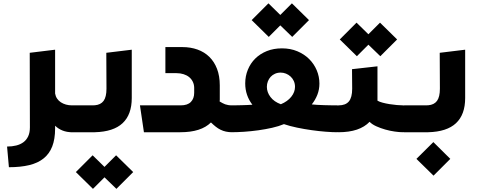

<svg xmlns="http://www.w3.org/2000/svg" viewBox="-20 -812 2933 1179"><path d="M422.4 -165Q432.6 -165 432.6 -154.8V-11.2Q432.6 -6.3 429.9 -3.2Q427.2 0 422.4 0Q390.6 0 364.5 -10.3Q338.4 -20.5 318.4 -40V-22.9Q318.4 42 300.8 87.2Q283.2 132.3 248 160.6Q212.9 189 159.7 201.9Q106.4 214.8 34.7 214.8L23.4 87.9Q53.7 87.9 79.3 81.5Q105 75.2 123.8 61.3Q142.6 47.4 153.1 24.9Q163.6 2.4 163.6 -29.8L162.6 -487.8L318.4 -506.8V-237.8Q321.3 -220.2 330.6 -206.5Q339.8 -192.9 353.8 -183.8Q367.7 -174.8 385 -169.9Q402.3 -165 422.4 -165Z M692.9 141.6 797.9 244.6 694.8 347.7 621.6 276.9 550.8 347.7 445.8 244.6 548.8 141.6 621.6 212.9ZM413.6 0Q409.2 0 406.5 -3.2Q403.8 -6.3 403.8 -11.2L405.8 -154.8Q405.8 -165 415.5 -165Q416.5 -165 427.5 -165Q438.5 -165 454.6 -165Q470.7 -165 489 -165Q507.3 -165 523.4 -165Q539.6 -165 550.3 -165.3Q561 -165.5 562 -165.5Q598.6 -168.5 616.2 -192.6Q633.8 -216.8 633.8 -267.1L632.8 -487.8L789.1 -506.8V-210Q789.1 -108.4 732.9 -55.7Q676.8 -2.9 562 0Z M1406.7 -165Q1416.5 -165 1416.5 -154.8V-11.2Q1416.5 -6.3 1413.8 -3.2Q1411.1 0 1406.7 0Q1384.8 0 1367.2 -3.9Q1349.6 -7.8 1334.2 -15.4Q1318.8 -22.9 1304.7 -34.2Q1290.5 -45.4 1275.4 -60.1Q1215.3 0 1087.4 0H863.8L839.4 -165H1089.4Q1131.8 -165 1152.1 -186Q1172.4 -207 1172.4 -242.2V-273.9Q1171.9 -293.9 1163.8 -310.3Q1155.8 -326.7 1141.6 -338.4Q1127.4 -350.1 1107.4 -356.4Q1087.4 -362.8 1063.5 -362.8H995.6V-522.9H1099.6Q1150.4 -522.9 1192.6 -507.8Q1234.9 -492.7 1265.4 -462.9Q1295.9 -433.1 1312.7 -389.2Q1329.6 -345.2 1329.6 -288.1V-210Q1329.6 -204.6 1329.6 -199.5Q1329.6 -194.3 1328.6 -189Q1338.9 -183.1 1346.7 -178.7Q1354.5 -174.3 1363 -171.4Q1371.6 -168.5 1381.8 -166.7Q1392.1 -165 1406.7 -165Z M2050.3 -165Q2060.1 -165 2060.1 -154.8V-11.2Q2060.1 -6.3 2057.4 -3.2Q2054.7 0 2050.3 0Q2021.5 0 1980.2 -3.2Q1939 -6.3 1893.8 -12.7Q1848.6 -19 1804 -28.3Q1759.3 -37.6 1723.6 -49.8Q1691.9 -36.6 1651.1 -27.3Q1610.4 -18.1 1566.7 -12Q1522.9 -5.9 1479.2 -2.9Q1435.5 0 1397.5 0Q1387.7 -1.5 1387.7 -11.2V-154.8Q1387.7 -165 1397.5 -165Q1409.7 -165 1427.7 -165.3Q1445.8 -165.5 1464.4 -166Q1482.9 -166.5 1500.5 -167.2Q1518.1 -168 1529.8 -168.9Q1508.3 -196.8 1497.1 -229.5Q1485.8 -262.2 1485.8 -299.8Q1485.8 -344.7 1502 -384Q1518.1 -423.3 1547.4 -452.4Q1576.7 -481.4 1618.4 -498.3Q1660.2 -515.1 1711.4 -515.1Q1763.2 -515.1 1805.7 -497.3Q1848.1 -479.5 1878.2 -449.7Q1908.2 -419.9 1924.8 -380.9Q1941.4 -341.8 1941.4 -298.8Q1941.4 -262.7 1929 -230.7Q1916.5 -198.7 1894.5 -170.9Q1905.3 -169.4 1926 -168.2Q1946.8 -167 1970.2 -166.3Q1993.7 -165.5 2015.6 -165.3Q2037.6 -165 2050.3 -165ZM1703.6 -366.2Q1684.1 -366.2 1668.5 -359.1Q1652.8 -352.1 1641.8 -340.1Q1630.9 -328.1 1624.8 -312.3Q1618.7 -296.4 1618.7 -278.8Q1618.7 -245.6 1640.9 -216.3Q1663.1 -187 1704.6 -171.9Q1745.6 -189 1768.6 -217.8Q1791.5 -246.6 1791.5 -278.8Q1791.5 -298.3 1784.2 -314.5Q1776.9 -330.6 1764.4 -342Q1752 -353.5 1736.1 -359.9Q1720.2 -366.2 1703.6 -366.2ZM1772.5 -791.5 1877.4 -688.5 1774.4 -585.4 1701.2 -656.2 1630.4 -585.4 1525.4 -688.5 1628.4 -791.5 1701.2 -720.2Z M2313.5 -672.9 2418.5 -569.8 2315.4 -466.8 2242.2 -537.6 2171.4 -466.8 2066.4 -569.8 2169.4 -672.9 2242.2 -601.6ZM2455.1 -165Q2464.8 -165 2464.8 -154.8V-11.2Q2464.8 -6.3 2462.2 -3.2Q2459.5 0 2455.1 0Q2433.1 0 2403.8 -4.2Q2374.5 -8.3 2345.5 -16.6Q2316.4 -24.9 2290.5 -36.6Q2264.6 -48.3 2249.5 -64Q2219.2 -32.2 2171.6 -16.1Q2124 0 2057.6 0Q2053.2 0 2050.5 -3.2Q2047.9 -6.3 2047.9 -11.2L2049.8 -154.8Q2049.8 -165 2059.6 -165Q2102.1 -165 2122.3 -189.2Q2142.6 -213.4 2142.6 -267.1L2141.6 -387.2L2297.9 -404.8V-193.8Q2309.1 -187 2329.1 -181.6Q2349.1 -176.3 2371.8 -172.6Q2394.5 -168.9 2417 -167Q2439.5 -165 2455.1 -165Z M2642.1 266.6 2537.1 163.6 2641.1 60.5 2745.1 163.6ZM2460.9 0Q2456.5 0 2453.9 -3.2Q2451.2 -6.3 2451.2 -11.2L2453.1 -154.8Q2453.1 -165 2462.9 -165Q2463.9 -165 2474.9 -165Q2485.8 -165 2502 -165Q2518.1 -165 2536.4 -165Q2554.7 -165 2570.8 -165Q2586.9 -165 2597.7 -165.3Q2608.4 -165.5 2609.4 -165.5Q2646 -168.5 2663.6 -192.6Q2681.2 -216.8 2681.2 -267.1L2680.2 -487.8L2836.4 -506.8V-210Q2836.4 -108.4 2780.3 -55.7Q2724.1 -2.9 2609.4 0Z"/></svg>

Font: DimaExpo
Style: Bold
Weight: 700
Width: 6
Designer: R.Balvardi
Foundry: Dima Software Group
Version: Version 1.00;June 11, 2019;FontCreator 11.5.0.2427 64-bit